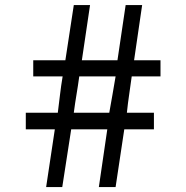

<svg xmlns="http://www.w3.org/2000/svg" viewBox="-20 -754 751 774"><path d="M600.5 -232.5H481L446 0H378.5L412.5 -232.5H267L231 0H166L201 -232.5H84V-299.5H213Q218 -338 222 -372.8Q226 -407.5 232.5 -446H114V-511H243.5L277.5 -733.5H343L310 -511H453.5L486.5 -733.5H553L520.5 -511H627V-446H511Q506 -409 500.8 -373.5Q495.5 -338 491.5 -299.5H600.5ZM420.5 -299.5Q426 -330 433.2 -371.2Q440.5 -412.5 446 -446H299.5Q294.5 -409 288.5 -373.5Q282.5 -338 277.5 -299.5Z"/></svg>

Font: MM Phetkon
Style: Regular
Weight: 400
Designer: Khon Soe Zaw Thu
Version: Version 1.00 July 15, 2016, initial release